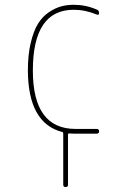

<svg xmlns="http://www.w3.org/2000/svg" viewBox="-20 -550 540 790"><path d="M236.3 -6.8Q95.7 -43 94.7 -259.8Q94.7 -324.2 106.4 -373.5Q118.2 -422.9 136.2 -452.1Q154.3 -481.4 180.2 -499Q206.1 -516.6 230.5 -523.4Q254.9 -530.3 283.2 -530.3Q333 -530.3 377.9 -510.7Q387.7 -507.8 387.7 -496.1Q387.7 -486.3 377.9 -490.2Q331.1 -509.8 283.2 -509.8Q115.2 -509.8 115.2 -259.8Q115.2 -19.5 291 -19.5H377.9Q387.7 -19.5 387.7 -9.8Q387.7 0 377.9 0H291Q274.4 0 265.6 -1Q259.8 -1 259.8 2.9V210Q259.8 219.7 250 219.7Q240.2 219.7 240.2 210V-1Q240.2 -5.9 236.3 -6.8Z"/></svg>

Font: Rounded-X Mgen+ 1m thin
Style: Regular
Weight: 100
Designer: [Source Han Sans]
Ryoko NISHIZUKA  (kana & ideographs); Paul D. Hunt (Latin, Greek & Cyrillic); Wenlong ZHANG  (bopomofo
Version: Version 1.059.20150602